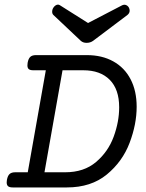

<svg xmlns="http://www.w3.org/2000/svg" viewBox="-20 -821 640 841"><path d="M578.6 -353.5Q578.6 -276.9 547.6 -195.1Q516.6 -113.3 447.8 -56.6Q378.9 0 272.9 0H35.6Q22 0 15.6 -5.1Q9.3 -10.3 9.3 -22Q9.3 -25.4 10.3 -33.2Q13.7 -51.3 22 -58.8Q30.3 -66.4 46.9 -66.4H101.6L180.7 -513.2H126Q112.3 -513.2 106.2 -518.1Q100.1 -522.9 100.1 -534.7Q100.1 -542 101.1 -546.4Q104.5 -564.5 112.8 -572Q121.1 -579.6 137.7 -579.6H360.4Q426.8 -579.6 476.1 -552.2Q525.4 -524.9 552 -473.9Q578.6 -422.9 578.6 -353.5ZM174.8 -66.4H265.6Q347.7 -66.4 400.6 -111.3Q453.6 -156.2 477.8 -221.9Q502 -287.6 502 -351.1Q502 -429.7 460.7 -471.4Q419.4 -513.2 344.7 -513.2H253.9ZM524.9 -800.3Q531.2 -800.3 536.6 -796.6Q542 -793 544.9 -787.1Q547.9 -781.2 547.9 -774.4Q547.9 -763.2 538.1 -755.4L387.7 -642.1Q375.5 -633.3 359.4 -633.3Q343.8 -633.3 334 -642.1L213.9 -755.4Q208.5 -760.7 208.5 -769.5Q208.5 -779.3 213.9 -787.6Q217.8 -793.5 223.1 -797.1Q228.5 -800.8 233.9 -800.8Q238.3 -800.8 242.7 -797.9L365.7 -720.2L515.1 -797.9Q521 -800.3 524.9 -800.3Z"/></svg>

Font: Courier Prime
Style: Italic
Weight: 400
Italic angle: -10°
Designer: Alan Dague-Greene
Foundry: Quote-Unquote Apps
Version: Version 3.018